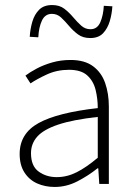

<svg xmlns="http://www.w3.org/2000/svg" viewBox="-20 -730 531 762"><path d="M197 12Q159 12 127.5 -2Q96 -16 77 -45.5Q58 -75 58 -119Q58 -200 133 -241.5Q208 -283 368 -301Q368 -338 359.5 -373Q351 -408 326.5 -430.5Q302 -453 254 -453Q206 -453 166 -434.5Q126 -416 101 -399L81 -430Q98 -443 125 -457.5Q152 -472 186.5 -482Q221 -492 260 -492Q316 -492 349.5 -467Q383 -442 397.5 -400Q412 -358 412 -307V0H374L370 -62H367Q331 -33 287.5 -10.5Q244 12 197 12ZM205 -27Q246 -27 284.5 -46.5Q323 -66 368 -104V-266Q269 -255 211 -235.5Q153 -216 128 -188Q103 -160 103 -122Q103 -71 133.5 -49Q164 -27 205 -27ZM338 -579Q309 -579 289.5 -593.5Q270 -608 254 -627Q238 -646 222.5 -660.5Q207 -675 186 -675Q159 -675 146.5 -648.5Q134 -622 132 -582L98 -584Q100 -616 108.5 -644.5Q117 -673 135.5 -691.5Q154 -710 187 -710Q216 -710 235 -695.5Q254 -681 270 -662Q286 -643 302 -628.5Q318 -614 339 -614Q366 -614 378 -641.5Q390 -669 392 -707L426 -705Q424 -674 415.5 -645.5Q407 -617 389 -598Q371 -579 338 -579Z"/></svg>

Font: Source Sans 3 ExtraLight Light
Style: Regular
Weight: 300
Version: Version 3.052;hotconv 1.1.0;makeotfexe 2.6.0